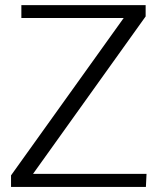

<svg xmlns="http://www.w3.org/2000/svg" viewBox="-20 -735 614 755"><path d="M23.4 0V-45.4L466.3 -664.1H64V-714.8H552.7V-670.4L109.9 -51.3H556.2L553.7 0Z"/></svg>

Font: Pontano Sans Light
Style: Regular
Weight: 300
Designer: Vernon Adams
Foundry: Vernon Adams
Version: Version 2.001